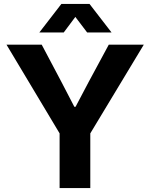

<svg xmlns="http://www.w3.org/2000/svg" viewBox="-20 -956 764 976"><path d="M283 0V-278L13 -729H192L292 -540L358 -413H364L431 -540L533 -729H711L439 -278V0ZM180 -791 292 -936H435L547 -791H423L363 -870L304 -791Z"/></svg>

Font: Mona Sans ExtraLight
Style: Bold
Weight: 700
Version: Version 2.000